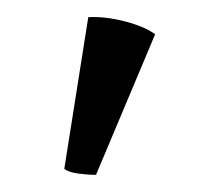

<svg xmlns="http://www.w3.org/2000/svg" viewBox="-20 -769 240 224"><path d="M92 -565Q83 -565 71.5 -566.5Q60 -568 55 -572L83 -749Q103 -750 126 -744Q149 -738 161 -729Z"/></svg>

Font: Arima Thin Medium
Style: Regular
Weight: 500
Version: Version 1.100